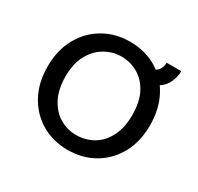

<svg xmlns="http://www.w3.org/2000/svg" viewBox="-119 -653 831 806"><g transform="rotate(30 296.5 -250.5)"><path d="M295 12Q225 12 169 -20.5Q113 -53 80.5 -112Q48 -171 48 -250Q48 -330 81 -389Q114 -448 170.5 -480.5Q227 -513 297 -513Q368 -513 424 -481Q436 -473 448 -465Q451 -467 459 -473Q473 -490 473 -513H544Q544 -486 531.5 -458.5Q519 -431 495 -417Q504 -404 512 -389Q544 -330 544 -250Q544 -171 511.5 -112Q479 -53 422.5 -20.5Q366 12 295 12ZM295 -60Q339 -60 376 -81Q413 -102 435.5 -145Q458 -188 458 -250Q458 -314 436 -356Q414 -398 377 -419.5Q340 -441 297 -441Q255 -441 217.5 -419.5Q180 -398 157 -356Q134 -314 134 -250Q134 -188 157 -145Q180 -102 216.5 -81Q253 -60 295 -60Z"/></g></svg>

Font: DVN - DM Sans
Style: Regular
Weight: 400
Designer: Colophon Foundry, Jonny Pinhorn
Foundry: Colophon Foundry
Version: Version 4.004;gftools[0.9.30]